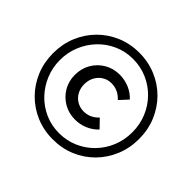

<svg xmlns="http://www.w3.org/2000/svg" viewBox="-167 -916 1131 1131"><g transform="rotate(45 399.0 -350.0)"><path d="M408 -164Q356 -164 313.5 -189Q271 -214 246.5 -256Q222 -298 222 -350Q222 -403 246.5 -445.5Q271 -488 313.5 -513Q356 -538 408 -538Q450 -538 488.5 -522Q527 -506 554 -476L506 -424Q485 -447 461 -457.5Q437 -468 410 -468Q379 -468 354 -452.5Q329 -437 314.5 -410.5Q300 -384 300 -350Q300 -317 314.5 -290.5Q329 -264 354.5 -249Q380 -234 411 -234Q438 -234 461 -244.5Q484 -255 504 -276L553 -225Q524 -195 487 -179.5Q450 -164 408 -164ZM399 11Q323 11 258 -16.5Q193 -44 144 -93.5Q95 -143 68 -208.5Q41 -274 41 -350Q41 -426 68 -491.5Q95 -557 144 -606.5Q193 -656 258 -683.5Q323 -711 399 -711Q474 -711 539.5 -683.5Q605 -656 653.5 -607Q702 -558 729.5 -492.5Q757 -427 757 -350Q757 -274 729.5 -208Q702 -142 653.5 -93Q605 -44 540 -16.5Q475 11 399 11ZM399 -41Q462 -41 517 -65Q572 -89 613.5 -131.5Q655 -174 678 -230Q701 -286 701 -350Q701 -414 678 -470Q655 -526 613.5 -568.5Q572 -611 517 -635Q462 -659 398 -659Q336 -659 281.5 -635Q227 -611 186 -568.5Q145 -526 121.5 -470Q98 -414 98 -350Q98 -286 121.5 -230Q145 -174 186 -131.5Q227 -89 281.5 -65Q336 -41 399 -41Z"/></g></svg>

Font: Red Hat Display SemiBold
Style: Regular
Weight: 600
Designer: Pentagram, MCKL
Foundry: Pentagram, MCKL
Version: Version 1.023